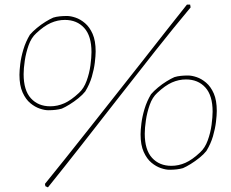

<svg xmlns="http://www.w3.org/2000/svg" viewBox="-20 -721 996 829"><path d="M188 -245Q173 -245 152 -252Q131 -259 111 -275.5Q91 -292 77.5 -322Q64 -352 64 -398Q64 -416 67.5 -445Q71 -474 81 -507.5Q91 -541 109 -571Q121 -585 139 -600Q157 -615 176.5 -627Q196 -639 210 -645Q223 -649 238 -650.5Q253 -652 269 -652Q285 -652 306 -645Q327 -638 347 -621Q367 -604 380 -574.5Q393 -545 393 -499Q393 -481 389.5 -451.5Q386 -422 376.5 -389.5Q367 -357 348 -326Q337 -312 318.5 -297Q300 -282 280.5 -270Q261 -258 247 -252Q223 -245 188 -245ZM197 -262Q228 -262 257.5 -275Q287 -288 321 -320Q342 -339 354 -372Q366 -405 370.5 -439Q375 -473 375 -496Q375 -566 343.5 -600.5Q312 -635 260 -635Q229 -635 199.5 -622Q170 -609 136 -577Q115 -558 103.5 -525.5Q92 -493 87 -459Q82 -425 82 -401Q82 -331 113.5 -296.5Q145 -262 197 -262ZM187 88 176 83 174 73Q213 25 263 -37.5Q313 -100 369 -171Q425 -242 483.5 -316Q542 -390 597.5 -460.5Q653 -531 701.5 -593Q750 -655 787 -701H801L803 -689Q731 -603 651.5 -502.5Q572 -402 490.5 -297.5Q409 -193 331.5 -94Q254 5 187 88ZM711 12Q696 12 675 5Q654 -2 634 -18.5Q614 -35 600.5 -65Q587 -95 587 -141Q587 -159 590.5 -188Q594 -217 604 -250.5Q614 -284 632 -314Q644 -328 662 -343Q680 -358 699.5 -370Q719 -382 733 -388Q746 -392 761 -393.5Q776 -395 792 -395Q808 -395 829 -388Q850 -381 870 -364Q890 -347 903 -317.5Q916 -288 916 -242Q916 -224 912.5 -194.5Q909 -165 899.5 -132.5Q890 -100 871 -69Q860 -55 841.5 -40Q823 -25 803.5 -13Q784 -1 770 5Q746 12 711 12ZM720 -5Q751 -5 780.5 -18Q810 -31 844 -63Q865 -82 877 -115Q889 -148 893.5 -182Q898 -216 898 -239Q898 -309 866.5 -343.5Q835 -378 783 -378Q752 -378 722.5 -365Q693 -352 659 -320Q638 -301 626.5 -268.5Q615 -236 610 -202Q605 -168 605 -144Q605 -74 636.5 -39.5Q668 -5 720 -5Z"/></svg>

Font: Labrada Thin
Style: Italic
Weight: 100
Italic angle: -7°
Designer: Mercedes Jáuregui
Foundry: Omnibus-Type Team
Version: Version 1.000; ttfautohint (v1.8.4.7-5d5b)